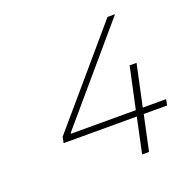

<svg xmlns="http://www.w3.org/2000/svg" viewBox="-120 -791 917 912"><g transform="rotate(-20 338.5 -335.0)"><path d="M536 -418 491 -208H163L164 -213L554 -670H516L121 -208L115 -178H485L447 0H482L520 -178H638L644 -208H526L571 -418Z"/></g></svg>

Font: LT Wave Text Thin Italic
Style: Regular
Weight: 100
Designer: Daniel Lyons
Version: Version 2.5 (Glyphs App)